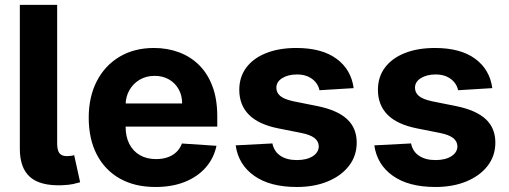

<svg xmlns="http://www.w3.org/2000/svg" viewBox="-20 -747 2062 778"><path d="M60.4 -727.3H211.6V-163.4Q212 -137.4 221.1 -125.9Q230.1 -114.3 252.1 -114.3Q263.5 -114.7 269.9 -115.8Q276.3 -116.8 280.5 -118.6L304.7 -8.5Q293 -5 276.1 -1.2Q259.2 2.5 230.8 3.6Q143.8 6.7 102.3 -29.3Q60.7 -65.3 60.4 -143.1Z M610.1 10.7Q525.9 10.7 465.4 -23.6Q404.8 -57.9 372.2 -120.9Q339.5 -183.9 339.5 -270.2Q339.5 -354.4 372.2 -418Q404.8 -481.5 464.3 -517Q523.8 -552.6 604 -552.6Q658 -552.6 704.7 -535.3Q751.4 -518.1 786.4 -483.7Q821.4 -449.2 840.9 -397.2Q860.4 -345.2 860.4 -275.6V-234H399.9V-327.8H718Q718 -360.4 703.8 -385.7Q689.6 -410.9 664.6 -425.2Q639.6 -439.6 606.5 -439.6Q572.1 -439.6 545.6 -423.8Q519.2 -408 504.3 -381.6Q489.3 -355.1 489 -322.8V-233.7Q489 -193.2 504.1 -163.7Q519.2 -134.2 546.9 -118.3Q574.6 -102.3 612.6 -102.3Q637.8 -102.3 658.7 -109.4Q679.7 -116.5 694.6 -130.7Q709.5 -144.9 717.3 -165.5L857.2 -156.2Q846.6 -105.8 813.7 -68.4Q780.9 -30.9 729.2 -10.1Q677.6 10.7 610.1 10.7Z M1413 -389.9 1274.5 -381.4Q1271 -399.1 1259.2 -413.5Q1247.5 -427.9 1228.5 -436.6Q1209.5 -445.3 1183.2 -445.3Q1148.1 -445.3 1123.9 -430.6Q1099.8 -415.8 1099.8 -391.3Q1099.8 -371.8 1115.4 -358.3Q1131 -344.8 1169 -336.6L1267.8 -316.8Q1347.3 -300.4 1386.4 -264.2Q1425.4 -228 1425.4 -169Q1425.4 -115.4 1394 -74.9Q1362.6 -34.4 1308.1 -11.9Q1253.6 10.7 1182.5 10.7Q1074.2 10.7 1010.1 -34.6Q946 -79.9 935 -158L1083.8 -165.8Q1090.6 -132.8 1116.5 -115.6Q1142.4 -98.4 1182.9 -98.4Q1222.7 -98.4 1247 -113.8Q1271.3 -129.3 1271.7 -153.8Q1271.3 -174.4 1254.3 -187.7Q1237.2 -201 1201.7 -208.1L1107.2 -226.9Q1027.3 -242.9 988.5 -282.3Q949.6 -321.7 949.6 -382.8Q949.6 -435.4 978.2 -473.4Q1006.7 -511.4 1058.8 -532Q1110.8 -552.6 1180.8 -552.6Q1284.1 -552.6 1343.6 -508.9Q1403.1 -465.2 1413 -389.9Z M1974.8 -389.9 1836.3 -381.4Q1832.7 -399.1 1821 -413.5Q1809.3 -427.9 1790.3 -436.6Q1771.3 -445.3 1745 -445.3Q1709.9 -445.3 1685.7 -430.6Q1661.6 -415.8 1661.6 -391.3Q1661.6 -371.8 1677.2 -358.3Q1692.8 -344.8 1730.8 -336.6L1829.5 -316.8Q1909.1 -300.4 1948.2 -264.2Q1987.2 -228 1987.2 -169Q1987.2 -115.4 1955.8 -74.9Q1924.4 -34.4 1869.9 -11.9Q1815.3 10.7 1744.3 10.7Q1636 10.7 1571.9 -34.6Q1507.8 -79.9 1496.8 -158L1645.6 -165.8Q1652.3 -132.8 1678.3 -115.6Q1704.2 -98.4 1744.7 -98.4Q1784.4 -98.4 1808.8 -113.8Q1833.1 -129.3 1833.5 -153.8Q1833.1 -174.4 1816.1 -187.7Q1799 -201 1763.5 -208.1L1669 -226.9Q1589.1 -242.9 1550.2 -282.3Q1511.4 -321.7 1511.4 -382.8Q1511.4 -435.4 1540 -473.4Q1568.5 -511.4 1620.6 -532Q1672.6 -552.6 1742.5 -552.6Q1845.9 -552.6 1905.4 -508.9Q1964.8 -465.2 1974.8 -389.9Z"/></svg>

Font: InterMG
Style: Bold
Weight: 700
Designer: Rasmus Andersson
Foundry: rsms
Version: Version 3.019;December 26, 2023;FontCreator 15.0.0.2955 64-b